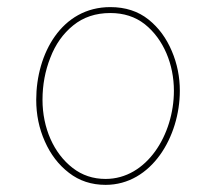

<svg xmlns="http://www.w3.org/2000/svg" viewBox="-20 -517 606 538"><path d="M289.1 -497.1C152.3 -497.1 81.5 -366.2 81.5 -237.3C81.5 -195.8 89.4 -157.2 105.5 -121.1C121.6 -84.5 144 -55.2 173.3 -32.7C202.1 -10.3 236.3 1 275.9 1C404.8 1 483.9 -134.3 483.9 -262.7C483.9 -301.3 476.6 -338.4 461.4 -374C446.3 -409.7 424.8 -439.5 396 -462.4C367.2 -485.4 331.5 -497.1 289.1 -497.1ZM289.1 -480.5C326.7 -480.5 358.9 -470.2 385.7 -449.2C438.5 -407.2 467.3 -336.4 467.3 -262.7C467.3 -139.6 391.1 -15.6 275.9 -15.6C240.7 -15.6 210 -25.9 183.6 -46.4C130.4 -87.4 99.1 -158.7 99.1 -237.3C99.1 -278.8 106.4 -318.4 121.1 -355.5C135.3 -392.6 156.7 -422.9 185.1 -445.8C213.4 -468.8 248 -480.5 289.1 -480.5Z"/></svg>

Font: Mikhak Thin
Style: Regular
Weight: 100
Designer: Amin Abedi
Version: Version 3.2